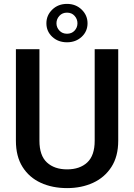

<svg xmlns="http://www.w3.org/2000/svg" viewBox="-20 -966 694 996"><path d="M471.2 -710.9H593.3V-235.8Q593.3 -154.8 558.1 -100.1Q522.9 -45.4 462.9 -17.8Q402.8 9.8 328.1 9.8Q251.5 9.8 191.4 -17.8Q131.3 -45.4 96.9 -100.1Q62.5 -154.8 62.5 -235.8V-710.9H184.6V-235.8Q184.6 -159.2 223.4 -123.3Q262.2 -87.4 328.1 -87.4Q394 -87.4 432.6 -123.3Q471.2 -159.2 471.2 -235.8ZM220.7 -845.2Q220.7 -886.7 251.2 -916.3Q281.7 -945.8 327.6 -945.8Q373 -945.8 403.6 -916.3Q434.1 -886.7 434.1 -845.2Q434.1 -803.2 403.6 -774.9Q373 -746.6 327.6 -746.6Q281.7 -746.6 251.2 -774.9Q220.7 -803.2 220.7 -845.2ZM272.9 -845.2Q272.9 -823.7 288.1 -807.4Q303.2 -791 327.6 -791Q352.1 -791 366.9 -807.1Q381.8 -823.2 381.8 -845.2Q381.8 -867.2 366.9 -883.8Q352.1 -900.4 327.6 -900.4Q303.2 -900.4 288.1 -883.8Q272.9 -867.2 272.9 -845.2Z"/></svg>

Font: Vazirmatn RD Medium
Style: Regular
Weight: 500
Designer: Saber Rastikerdar
Foundry: Saber Rastikerdar
Version: Version 33.003